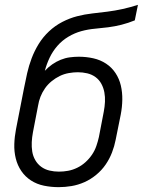

<svg xmlns="http://www.w3.org/2000/svg" viewBox="-20 -760 590 792"><path d="M222 12Q191 12 161.5 6Q132 0 108 -15.5Q84 -31 68 -54.5Q52 -78 45 -106.5Q38 -135 39 -165.5Q40 -196 46 -227L79 -396Q85 -427 92 -458Q99 -489 110.5 -519.5Q122 -550 139.5 -578.5Q157 -607 182 -630.5Q207 -654 237 -669.5Q267 -685 298 -693Q329 -701 360.5 -704.5Q392 -708 423.5 -712Q455 -716 486.5 -723Q518 -730 549 -740L536 -676Q509 -665 481.5 -658Q454 -651 426.5 -647.5Q399 -644 371 -641.5Q343 -639 315.5 -631.5Q288 -624 262 -608.5Q236 -593 216.5 -570.5Q197 -548 184.5 -521.5Q172 -495 165 -468Q179 -483 195.5 -494.5Q212 -506 230.5 -513.5Q249 -521 268 -523.5Q287 -526 305 -526Q336 -526 365 -519.5Q394 -513 417.5 -497.5Q441 -482 456.5 -458.5Q472 -435 478.5 -407Q485 -379 484.5 -348.5Q484 -318 478 -287L457 -183Q452 -157 442 -131Q432 -105 416 -81.5Q400 -58 377 -39Q354 -20 328 -8.5Q302 3 275 7.5Q248 12 222 12ZM223 -52Q242 -52 261 -55.5Q280 -59 298.5 -68Q317 -77 332.5 -91Q348 -105 359.5 -122Q371 -139 377.5 -158Q384 -177 388 -195L408 -299Q412 -320 413 -340Q414 -360 410.5 -379Q407 -398 398 -414.5Q389 -431 374 -442Q359 -453 340 -457.5Q321 -462 301 -462Q283 -462 263.5 -458.5Q244 -455 226.5 -446.5Q209 -438 193 -425Q177 -412 165.5 -395.5Q154 -379 147 -361Q140 -343 137 -324L116 -215Q112 -194 111 -174Q110 -154 113 -135Q116 -116 125.5 -99.5Q135 -83 150 -72Q165 -61 184 -56.5Q203 -52 223 -52Z"/></svg>

Font: Lode Term
Style: Italic
Weight: 400
Italic angle: -11°
Monospace: yes
Designer: Belleve Invis
Foundry: Belleve Invis
Version: Version 29.2.0